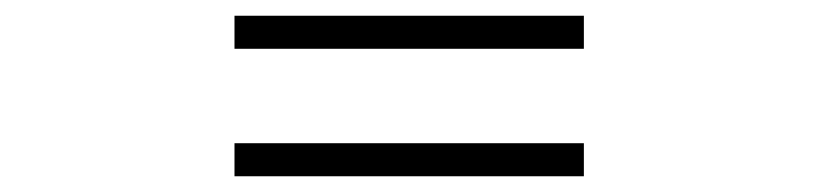

<svg xmlns="http://www.w3.org/2000/svg" viewBox="-20 -502 1040 244"><path d="M278 -440H722V-482H278ZM278 -278H722V-320H278Z"/></svg>

Font: Noto Sans Mono CJK JP Bold
Style: Regular
Weight: 700
Designer: Ryoko NISHIZUKA (kana & ideographs); Paul D. Hunt (Latin, Greek & Cyrillic); Wenlong ZHANG (bopomofo); Sandoll Communica
Foundry: Adobe Systems Incorporated
Version: Version 1.004;PS 1.004;hotconv 1.0.82;makeotf.lib2.5.63406